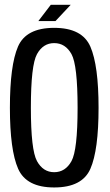

<svg xmlns="http://www.w3.org/2000/svg" viewBox="-20 -800 470 824"><path d="M212.5 4.5Q333 4.5 368 -75.8Q403 -156 403 -337.5Q403 -518.5 368 -599.5Q333 -680.5 212.5 -680.5Q92 -680.5 57.2 -600Q22.5 -519.5 22.5 -337.5Q22.5 -156 57.8 -75.8Q93 4.5 212.5 4.5ZM212.5 -61Q165 -61 138.8 -108.5Q112.5 -156 112.5 -337.5Q112.5 -520.5 138.8 -567.8Q165 -615 212.5 -615Q260.5 -615 286.8 -567.8Q313 -520.5 313 -337.5Q313 -156 286.8 -108.5Q260.5 -61 212.5 -61ZM172.5 -709.5H218L283.5 -779.5H227ZM144.5 -709.5H190L253 -779.5H198Z"/></svg>

Font: Anybody Condensed
Style: Regular
Weight: 400
Width: 3
Designer: Tyler Finck
Foundry: Etcetera Type Company
Version: Version 1.113;gftools[0.9.25]